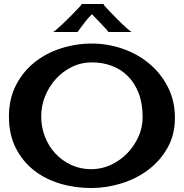

<svg xmlns="http://www.w3.org/2000/svg" viewBox="-20 -947 935 976"><path d="M447.3 -725.6Q527.3 -725.6 603.5 -699.2Q679.7 -672.9 738.8 -623.5Q797.9 -574.2 833.5 -504.4Q869.1 -434.6 869.1 -347.7Q869.1 -261.7 831.5 -195.3Q793.9 -128.9 733.4 -83.5Q672.9 -38.1 596.7 -14.6Q520.5 8.8 443.4 8.8Q359.4 8.8 283.7 -14.2Q208 -37.1 150.9 -82.5Q93.8 -127.9 59.6 -195.8Q25.4 -263.7 25.4 -354.5Q25.4 -444.3 61 -513.7Q96.7 -583 155.3 -629.9Q213.9 -676.8 290 -701.2Q366.2 -725.6 447.3 -725.6ZM189.5 -355.5Q189.5 -300.8 208.5 -252Q227.5 -203.1 261.7 -166.5Q295.9 -129.9 342.3 -108.4Q388.7 -86.9 444.3 -86.9Q496.1 -86.9 543.5 -108.9Q590.8 -130.9 626.5 -167.5Q662.1 -204.1 683.6 -251.5Q705.1 -298.8 705.1 -350.6Q705.1 -421.9 684.6 -474.1Q664.1 -526.4 628.9 -561Q593.8 -595.7 546.9 -612.8Q500 -629.9 447.3 -629.9Q392.6 -629.9 345.7 -606.9Q298.8 -584 264.2 -545.9Q229.5 -507.8 209.5 -458.5Q189.5 -409.2 189.5 -355.5ZM531.2 -784.2Q529.3 -788.1 517.6 -800.8Q505.9 -813.5 491.7 -828.6Q477.5 -843.8 464.4 -856.9Q451.2 -870.1 447.3 -875Q426.8 -854.5 409.2 -831.5Q391.6 -808.6 374 -784.2H250Q256.8 -788.1 272.9 -802.2Q289.1 -816.4 306.2 -832.5Q323.2 -848.6 338.4 -864.3Q353.5 -879.9 360.4 -886.7Q361.3 -887.7 367.2 -894Q373 -900.4 379.4 -906.7Q385.7 -913.1 390.6 -918.9Q395.5 -924.8 394.5 -926.8H506.8Q505.9 -924.8 508.8 -921.4Q511.7 -918 511.7 -917Q518.6 -909.2 538.1 -888.7Q557.6 -868.2 580.1 -845.7Q602.5 -823.2 622.6 -805.2Q642.6 -787.1 649.4 -784.2Z"/></svg>

Font: Cherry Cream Soda
Style: Regular
Weight: 400
Designer: Font Diner, Inc
Foundry: Font Diner, Inc
Version: Version 1.000